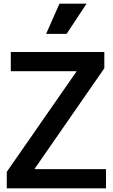

<svg xmlns="http://www.w3.org/2000/svg" viewBox="-20 -1029 616 1049"><path d="M17 0H559V-105H168L550 -656V-745H39V-640H399L17 -90ZM232 -844H344L453 -1009H305Z"/></svg>

Font: Mluvka SemiBold
Style: Regular
Weight: 600
Designer: Modified by Jiří Krblich, Original typeface by Gumpita Rahayu
Foundry: Gumpita Rahayu & Jiří Krblich
Version: Version 2.000;Glyphs 3.1.1 (3134)